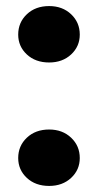

<svg xmlns="http://www.w3.org/2000/svg" viewBox="-20 -605 324 633"><path d="M142 8Q97 8 68.5 -18.5Q40 -45 40 -84Q40 -124 68.5 -151Q97 -178 142 -178Q186 -178 214.5 -151Q243 -124 243 -84Q243 -45 214.5 -18.5Q186 8 142 8ZM142 -399Q97 -399 68.5 -425.5Q40 -452 40 -491Q40 -531 68.5 -558Q97 -585 142 -585Q186 -585 214.5 -558Q243 -531 243 -491Q243 -452 214.5 -425.5Q186 -399 142 -399Z"/></svg>

Font: MSTAGE
Style: Bold
Weight: 700
Designer: Ninad Kale (Devanagari), Jonny Pinhorn (Latin)
Foundry: Indian Type Foundry
Version: 4.004